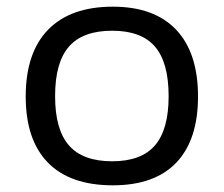

<svg xmlns="http://www.w3.org/2000/svg" viewBox="-20 -549 670 575"><path d="M318 6Q190 6 123.5 -62Q57 -130 57 -260Q57 -391 124 -460Q191 -529 318 -529Q442 -529 507.5 -460Q573 -391 573 -260Q573 -130 508 -62Q443 6 318 6ZM316 -66Q403 -66 444 -113.5Q485 -161 485 -261Q485 -362 444 -409.5Q403 -457 316 -457Q228 -457 186.5 -409.5Q145 -362 145 -261Q145 -161 186.5 -113.5Q228 -66 316 -66Z"/></svg>

Font: Asap Semi Expanded
Style: Regular
Weight: 400
Width: 6
Designer: Pablo Cosgaya
Foundry: Omnibus-Type
Version: Version 3.001; ttfautohint (v1.8.4.7-5d5b)